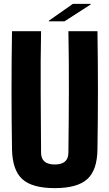

<svg xmlns="http://www.w3.org/2000/svg" viewBox="-20 -961 565 991"><path d="M263 10Q146 10 95 -36.5Q44 -83 42 -191Q37 -496 42 -800H192Q189 -649 190 -486.5Q191 -324 192 -173Q192 -112 263 -112Q333 -112 333 -173Q335 -324 335.5 -486.5Q336 -649 333 -800H483Q488 -496 483 -191Q482 -83 430.5 -36.5Q379 10 263 10ZM232 -851V-854L356 -941H448V-938L313 -851Z"/></svg>

Font: Big Shoulders Text Black
Style: Regular
Weight: 900
Designer: Patric King
Foundry: XO Type Co
Version: Version 1.000; ttfautohint (v1.8.2)